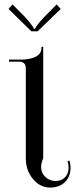

<svg xmlns="http://www.w3.org/2000/svg" viewBox="-20 -826 340 857"><path d="M147.9 -686H120.1L18.1 -786.1L36.1 -806.2L85 -756.8Q98.6 -743.2 109.9 -729.2Q121.1 -715.3 126.5 -707Q131.8 -698.7 131.8 -696.8H136.2Q136.2 -698.7 141.6 -707Q147 -715.3 158.4 -729Q169.9 -742.7 184.1 -756.8L232.9 -806.2L251 -786.1ZM95.2 -119.1V-521Q95.2 -550.8 64.9 -550.8H20V-560.1H75.2Q111.8 -560.1 138.4 -572.5Q165 -585 165 -612.8V-617.2H172.9V-532.2V-120.1Q163.6 -98.6 163.6 -79.6Q163.6 -54.2 182.6 -36.1Q201.7 -18.1 228 -18.1Q253.9 -18.1 270 -34.4Q286.1 -50.8 286.1 -77.1Q286.1 -92.8 281.7 -106L289.6 -109.9Q294.9 -93.8 294.9 -77.1Q294.9 -37.6 269.8 -13.2Q244.6 11.2 203.1 11.2Q159.2 11.2 127.2 -27.1Q95.2 -65.4 95.2 -119.1Z"/></svg>

Font: FoglihtenNo07calt
Style: Regular
Weight: 500
Designer: gluk (gluksza@wp.pl)
Foundry: gluk (gluksza@wp.pl)
Version: Version 0.844